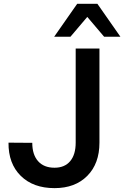

<svg xmlns="http://www.w3.org/2000/svg" viewBox="-20 -972 648 1002"><path d="M148.4 -226.6Q148.4 -165 178.7 -130.9Q209 -96.7 264.6 -96.7Q317.4 -96.7 346.2 -130.9Q375 -165 375 -227.5V-718.8H499V-227.5Q499 -118.2 435.5 -54.2Q372.1 9.8 264.6 9.8Q153.3 9.8 88.4 -54.2Q23.4 -118.2 24.4 -227.5ZM262.7 -780.3 382.8 -952.1H488.3L608.4 -780.3H523.4L435.5 -883.8L347.7 -780.3Z"/></svg>

Font: Min Sans SemiBold
Style: Regular
Weight: 600
Designer: Jinseong-Kim, NotoSansCJK, Nunito
Foundry: Jinseong-Kim
Version: Version 1.400;Glyphs 3.1.2 (3151)